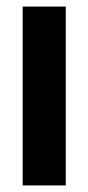

<svg xmlns="http://www.w3.org/2000/svg" viewBox="-20 -564 268 584"><path d="M49 -544H180V0H49Z"/></svg>

Font: Eudoxus Sans
Style: Bold
Weight: 700
Designer: Stijn de Vries
Foundry: tokotype
Version: Version 2.005